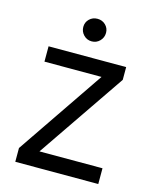

<svg xmlns="http://www.w3.org/2000/svg" viewBox="-113 -806 732 908"><g transform="rotate(15 252.5 -352.0)"><path d="M49.8 24.4V-43L339.8 -468.8H60.5V-543.9H440.4V-481.4L147.5 -52.7H456.1V24.4ZM211.4 -635.7Q195.3 -652.3 195.3 -675.3Q195.3 -698.2 211.4 -713.9Q227.5 -729.5 251 -729.5Q274.4 -729.5 290.5 -713.9Q306.6 -698.2 306.6 -675.3Q306.6 -652.3 290.5 -635.7Q274.4 -619.1 251 -619.1Q227.5 -619.1 211.4 -635.7Z"/></g></svg>

Font: GenEi M Gothic v2 Regular
Style: Regular
Weight: 400
Version: Version 2.0